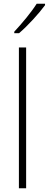

<svg xmlns="http://www.w3.org/2000/svg" viewBox="-20 -1016 263 1036"><path d="M223 -988V-996H178C149 -950 99 -890 57 -845V-837H83C130 -877 190 -943 223 -988ZM121 0V-760H82V0Z"/></svg>

Font: Noto Sans Thai Looped SemiCondensed ExtraLight
Style: Regular
Weight: 200
Width: 4
Designer: Sasikarn Vongin, Ben Mitchell
Foundry: The Fontpad Ltd
Version: Version 1.001